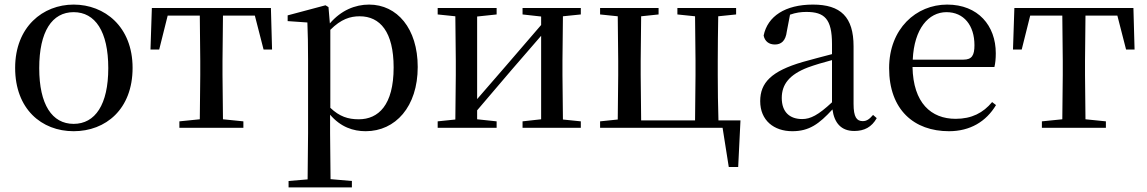

<svg xmlns="http://www.w3.org/2000/svg" viewBox="-20 -557 4999 837"><path d="M301 15C441 15 558 -81 558 -261C558 -441 436 -537 301 -537C167 -537 46 -440 46 -261C46 -82 161 15 301 15ZM301 -17C207 -17 151 -101 151 -260C151 -420 207 -504 301 -504C395 -504 452 -420 452 -260C452 -101 395 -17 301 -17Z M850 0H1041V-28L952 -37L950 -230V-292L952 -489H1091L1129 -341H1166L1161 -522H642L636 -341H674L711 -489H851L853 -292V-230L851 -37L762 -28V0Z M1574 15C1704 15 1801 -92 1801 -265C1801 -433 1711 -537 1589 -537C1528 -537 1467 -512 1418 -455L1412 -526L1399 -534L1234 -490V-465L1320 -459C1322 -410 1323 -361 1323 -293V23L1321 225L1238 232V260H1514V232L1421 224L1419 23V-57C1465 -3 1520 15 1574 15ZM1420 -427C1467 -474 1507 -486 1548 -486C1637 -486 1696 -418 1696 -263C1696 -98 1629 -37 1544 -37C1497 -37 1460 -49 1420 -87Z M2258 -494 2339 -485V-448L2184 -268L2060 -125V-485L2145 -494V-522H1888V-494L1965 -486L1967 -292V-230L1965 -36L1888 -28V0H2145V-28L2060 -37V-76L2210 -252L2339 -401V-37L2258 -28V0H2512V-28L2434 -36L2432 -230V-292L2434 -486L2512 -494V-522H2258Z M2596 0H3130L3157 171H3198L3208 -32H3112C3110 -88 3109 -174 3109 -230V-292C3109 -346 3110 -430 3111 -486L3189 -494V-522H2933V-494L3010 -486L3012 -292V-230L3010 -32H2775L2773 -230V-292L2775 -486L2851 -494V-522H2596V-494L2673 -486L2675 -292V-230L2673 -36L2596 -28Z M3704 14C3748 14 3780 -3 3802 -42L3786 -56C3769 -36 3757 -29 3741 -29C3715 -29 3701 -46 3701 -104V-355C3701 -483 3645 -537 3524 -537C3403 -537 3326 -486 3309 -402C3314 -377 3332 -363 3358 -363C3385 -363 3405 -378 3410 -420L3424 -493C3449 -502 3472 -505 3495 -505C3574 -505 3607 -475 3607 -365V-321C3565 -310 3519 -298 3480 -287C3342 -247 3294 -196 3294 -116C3294 -32 3354 15 3434 15C3508 15 3551 -17 3609 -80C3617 -21 3647 14 3704 14ZM3607 -111C3547 -55 3513 -38 3477 -38C3423 -38 3388 -68 3388 -130C3388 -189 3421 -232 3502 -263C3532 -274 3569 -285 3607 -295Z M4117 15C4209 15 4279 -27 4322 -99L4305 -112C4266 -65 4216 -39 4146 -39C4039 -39 3961 -108 3958 -265H4315C4319 -281 4321 -301 4321 -325C4321 -445 4244 -537 4109 -537C3974 -537 3856 -432 3856 -260C3856 -78 3965 15 4117 15ZM3959 -297C3965 -432 4028 -504 4106 -504C4182 -504 4228 -446 4228 -360C4228 -316 4217 -297 4180 -297Z M4610 0H4801V-28L4712 -37L4710 -230V-292L4712 -489H4851L4889 -341H4926L4921 -522H4402L4396 -341H4434L4471 -489H4611L4613 -292V-230L4611 -37L4522 -28V0Z"/></svg>

Font: Noto Serif JP Medium
Style: Regular
Weight: 500
Designer: Ryoko NISHIZUKA 西塚涼子 (kana & ideographs); Frank Grießhammer (Latin, Greek & Cyrillic); Wenlong ZHANG 张文龙 (bopomofo); San
Foundry: Adobe
Version: Version 2.001;hotconv 1.1.0;makeotfexe 2.6.0